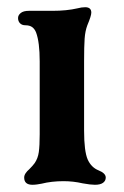

<svg xmlns="http://www.w3.org/2000/svg" viewBox="-20 -502 343 532"><path d="M47 -10Q47 -16 51 -22Q55 -28 61 -33Q71 -43 76 -50Q85 -63 87.5 -80.5Q90 -98 90 -130V-332Q90 -385 80 -412Q76 -422 69 -427Q62 -432 50 -432Q41 -432 35.5 -437.5Q30 -443 30 -452Q30 -460 37.5 -466Q45 -472 60 -472H125Q165 -472 195 -479Q206 -482 216 -482Q233 -482 233 -467Q233 -458 222 -432Q216 -416 214.5 -395Q213 -374 213 -332V-140Q213 -83 223 -60Q233 -38 253 -30Q273 -22 273 -10Q273 -1 265.5 4.5Q258 10 243 10Q231 10 209 6Q183 0 156 0Q123 0 95 7Q90 8 83 9Q76 10 70 10Q47 10 47 -10Z"/></svg>

Font: Raigarh Medium
Style: Regular
Weight: 500
Designer: jaikishan Patel
Foundry: MagicType
Version: Version 1.000